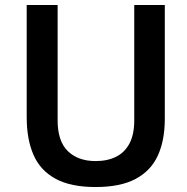

<svg xmlns="http://www.w3.org/2000/svg" viewBox="-20 -743 754 773"><path d="M365 10Q265 10 203.8 -23.2Q142.5 -56.5 115 -119.2Q87.5 -182 87.5 -271V-723H212V-258.5Q212 -174.5 253.2 -134.5Q294.5 -94.5 365 -94.5Q412.5 -94.5 447.5 -112Q482.5 -129.5 501.5 -165.8Q520.5 -202 520.5 -258.5V-723H643.5V-264Q643.5 -178 615.5 -116.8Q587.5 -55.5 526.2 -22.8Q465 10 365 10Z"/></svg>

Font: Public Sans Thin SemiBold
Style: Regular
Weight: 600
Version: Version 2.001